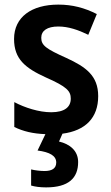

<svg xmlns="http://www.w3.org/2000/svg" viewBox="-20 -573 483 833"><path d="M319 130C319 81 283 52 236 41L251 7C351 -6 406 -62 406 -156C406 -245 352 -283 267 -322C180 -361 159 -376 159 -409C159 -440 185 -458 233 -458C277 -458 320 -443 363 -422L400 -512C347 -539 294 -553 233 -553C117 -553 41 -499 41 -404C41 -317 89 -278 179 -237C270 -197 287 -178 287 -145C287 -109 261 -86 202 -86C149 -86 87 -106 42 -130V-22C81 -3 123 7 177 9L143 80C196 87 224 103 224 132C224 158 205 169 173 169C155 169 131 166 115 162V232C132 237 154 240 180 240C277 240 319 200 319 130Z"/></svg>

Font: Noto Sans Myanmar SemiCondensed SemiBold
Style: Regular
Weight: 600
Width: 4
Designer: Monotype Design Team
Foundry: Monotype Imaging Inc.
Version: Version 2.107